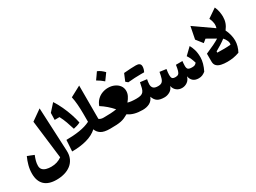

<svg xmlns="http://www.w3.org/2000/svg" viewBox="-55 -1751 3883 2912"><g transform="rotate(-30 1886.5 -295.5)"><path d="M630.9 -802.7 666.5 -43.5Q670.4 35.6 644 93.8Q617.7 151.9 569.1 189.7Q520.5 227.5 455.6 246.1Q390.6 264.6 316.4 264.6Q176.8 264.6 106.2 196.3Q35.6 127.9 35.6 -2Q35.6 -73.2 54 -142.3Q72.3 -211.4 102.1 -274.9L214.4 -229Q196.3 -184.6 185.1 -143.3Q173.8 -102.1 173.8 -60.1Q173.8 -18.1 197 6.8Q220.2 31.7 259 42.5Q297.9 53.2 344.2 53.2Q398.4 53.2 444.3 38.6Q490.2 23.9 530.3 -4.4L448.7 -674.3Z M1323.7 -802.7V-219.7Q1351.1 -195.8 1403.3 -195.8H1403.8V0H1403.3Q1297.4 0 1246.3 -33.7Q1195.3 -67.4 1178.2 -120.6Q1103 -52.2 988.3 -21Q873.5 10.3 731.9 10.3L744.6 -185.5Q868.7 -185.5 976.6 -202.4Q1084.5 -219.2 1165 -259.8V-401.4Q1165 -482.9 1158.9 -561Q1152.8 -639.2 1138.7 -703.6ZM856.9 -783.2Q902.3 -713.9 939.9 -632.8Q977.5 -551.8 1005.1 -470Q1032.7 -388.2 1047.4 -315.4Q1020.5 -300.8 989.5 -291.5Q958.5 -282.2 926.8 -275.4Q905.3 -346.7 882.3 -410.6Q859.4 -474.6 826.2 -537.6L741.7 -537.1L744.6 -658.2Z M1403.8 0Q1393.1 0 1387.7 -8.1Q1382.3 -16.1 1382.3 -38.6V-157.2Q1382.3 -179.7 1387.7 -187.7Q1393.1 -195.8 1403.8 -195.8Q1472.7 -195.8 1527.3 -199Q1582 -202.1 1629.9 -210Q1586.4 -259.8 1536.9 -302.7Q1487.3 -345.7 1431.6 -380.9Q1453.6 -440.9 1492.7 -479.2Q1531.7 -517.6 1581.5 -536.1Q1631.3 -554.7 1684.1 -554.7Q1742.7 -554.7 1792.2 -532.7Q1841.8 -510.7 1872.1 -470.9Q1902.3 -431.2 1902.3 -376.5Q1902.3 -335 1883.3 -295.2Q1864.3 -255.4 1828.6 -212.9Q1853 -204.6 1892.6 -200.2Q1932.1 -195.8 1976.6 -195.8H1977.1V0H1976.6Q1816.4 0 1728 -66.9Q1691.9 -46.4 1661.9 -33.2Q1631.8 -20 1597.9 -12.7Q1564 -5.4 1518.1 -2.7Q1472.2 0 1403.8 0ZM1665.5 -856.4Q1697.8 -844.2 1726.6 -822.3Q1755.4 -800.3 1780.8 -773.9Q1760.7 -746.1 1740.2 -717.5Q1719.7 -689 1698.2 -660.2Q1673.3 -682.1 1645 -702.6Q1616.7 -723.1 1584.5 -741.2Q1606 -770.5 1626 -799.3Q1646 -828.1 1665.5 -856.4Z M2221.7 -484.4Q2118.2 -484.4 1994.1 -472.7L1958 -503.4Q1971.2 -535.2 1983.9 -565.9Q1996.6 -596.7 2009.8 -627Q2140.6 -638.2 2221.4 -638.2Q2302.2 -638.2 2302.2 -575.2Q2302.2 -531.2 2277.8 -483.9ZM1977.1 0Q1966.3 0 1960.9 -8.1Q1955.6 -16.1 1955.6 -38.6V-157.2Q1955.6 -179.7 1960.9 -187.7Q1966.3 -195.8 1977.1 -195.8Q2025.9 -195.8 2055.2 -204.6Q2084.5 -213.4 2101.1 -234.6Q2117.7 -255.9 2127.7 -292.7Q2137.7 -329.6 2147.9 -385.7L2264.2 -371.6Q2259.8 -347.7 2256.6 -325.4Q2253.4 -303.2 2253.4 -284.7Q2253.4 -244.6 2276.4 -220.2Q2299.3 -195.8 2357.9 -195.8H2358.4V0H2357.9Q2278.3 0 2237.1 -26.6Q2195.8 -53.2 2173.8 -116.7Q2148.4 -53.2 2096.7 -26.6Q2044.9 0 1977.1 0Z M2952.1 9.8Q2892.1 9.8 2856.2 -20.5Q2820.3 -50.8 2810.5 -106.9Q2795.4 -49.3 2752.9 -19.5Q2710.4 10.3 2659.7 10.3Q2606 10.3 2566.7 -20.5Q2527.3 -51.3 2516.1 -106.9Q2498 -52.2 2452.1 -26.1Q2406.2 0 2358.4 0Q2347.7 0 2342.3 -8.1Q2336.9 -16.1 2336.9 -38.6V-157.2Q2336.9 -179.7 2342.3 -187.7Q2347.7 -195.8 2358.4 -195.8Q2400.4 -195.8 2423.1 -212.4Q2445.8 -229 2458.5 -267.8Q2471.2 -306.6 2482.9 -373.5L2596.2 -357.9Q2591.3 -328.6 2588.6 -302.5Q2585.9 -276.4 2585.9 -258.8Q2585.9 -217.3 2599.4 -200Q2612.8 -182.6 2655.8 -182.6Q2687.5 -182.6 2705.3 -196.5Q2723.1 -210.4 2733.4 -245.1Q2743.7 -279.8 2752.4 -341.8H2866.2Q2863.8 -324.2 2862.1 -300Q2860.4 -275.9 2860.4 -259.3Q2860.4 -217.3 2878.4 -201.2Q2896.5 -185.1 2946.8 -185.1Q2977.5 -185.1 2993.2 -192.1Q3008.8 -199.2 3027.3 -219.7Q3016.1 -259.3 2999 -299.6Q2981.9 -339.8 2959 -372.6L3074.7 -483.9Q3097.7 -444.8 3114.7 -389.4Q3131.8 -334 3131.8 -253.9Q3131.8 -206.5 3116.2 -149.7Q3100.6 -92.8 3071.8 -36.1Q3043 -13.7 3015.9 -2Q2988.8 9.8 2952.1 9.8Z M3491.7 -374 3338.9 -460.9 3282.7 -415 3194.8 -526.9 3237.3 -742.2 3561.5 -515.1Q3588.4 -592.8 3540.5 -692.4L3696.8 -799.3Q3717.8 -756.3 3726.8 -707Q3735.8 -657.7 3735.8 -618.2Q3735.8 -561 3718.8 -512.5Q3701.7 -463.9 3664.1 -415.5Q3687.5 -369.6 3701.2 -315.2Q3714.8 -260.7 3714.8 -212.9Q3714.8 -167 3701.7 -118.9Q3688.5 -70.8 3664.1 -25.9Q3607.4 -5.9 3557.4 2.2Q3507.3 10.3 3452.1 10.3Q3393.6 10.3 3346.4 -0.2Q3299.3 -10.7 3271.5 -37.8Q3243.7 -64.9 3243.7 -114.3V-252Q3330.6 -289.6 3391.4 -319.1Q3452.1 -348.6 3491.7 -374ZM3571.8 -326.7Q3534.2 -297.4 3488 -268.3Q3441.9 -239.3 3388.2 -209L3387.7 -187.5Q3446.8 -185.1 3511.2 -186Q3575.7 -187 3621.6 -191.9Q3630.9 -223.6 3615 -260Q3599.1 -296.4 3571.8 -326.7Z"/></g></svg>

Font: Pinar-DS2-FD ExtraBold
Style: Regular
Weight: 800
Designer: Amin Abedi
Version: Version 3.000